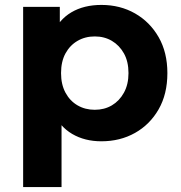

<svg xmlns="http://www.w3.org/2000/svg" viewBox="-20 -566 734 780"><path d="M392 8Q324 8 273 -22Q222 -52 193.5 -113.5Q165 -175 165 -269Q165 -364 192 -425Q219 -486 270 -516Q321 -546 392 -546Q468 -546 528.5 -511.5Q589 -477 624.5 -415Q660 -353 660 -269Q660 -184 624.5 -122Q589 -60 528.5 -26Q468 8 392 8ZM74 194V-538H223V-428L220 -268L230 -109V194ZM365 -120Q404 -120 434.5 -138Q465 -156 483.5 -189.5Q502 -223 502 -269Q502 -316 483.5 -349Q465 -382 434.5 -400Q404 -418 365 -418Q326 -418 295 -400Q264 -382 246 -349Q228 -316 228 -269Q228 -223 246 -189.5Q264 -156 295 -138Q326 -120 365 -120Z"/></svg>

Font: MOST Montserrat
Style: Bold
Weight: 700
Designer: Julieta Ulanovsky
Foundry: Julieta Ulanovsky
Version: Version 8.000;March 11, 2024;FontCreator 15.0.0.2926 64-bit